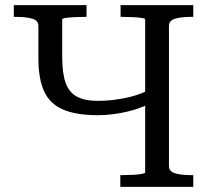

<svg xmlns="http://www.w3.org/2000/svg" viewBox="-20 -730 820 750"><path d="M450 0V-46H460Q479 -46 499 -47Q519 -48 533 -50.5Q547 -53 547 -56V-654Q547 -658 533 -660Q519 -662 499 -663Q479 -664 460 -664H451V-710H735V-664H724Q688 -664 664 -657Q640 -650 640 -628V-82Q640 -60 664 -53Q688 -46 724 -46H735V0ZM362 -280Q277 -280 225.5 -302.5Q174 -325 152 -374Q130 -423 130 -502V-628Q130 -650 106 -657Q82 -664 45 -664H34V-710H318V-664H309Q290 -664 270 -663Q250 -662 236.5 -660Q223 -658 223 -654V-507Q223 -445 236 -407.5Q249 -370 279.5 -353Q310 -336 362 -336Q420 -336 480 -349.5Q540 -363 593 -396V-340Q540 -309 479.5 -294.5Q419 -280 362 -280Z"/></svg>

Font: Roboto Serif 28pt
Style: Regular
Weight: 400
Designer: Greg Gazdowicz
Foundry: Commercial Type
Version: Version 1.008